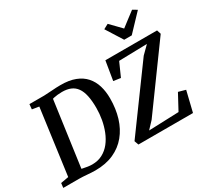

<svg xmlns="http://www.w3.org/2000/svg" viewBox="-195 -1291 1717 1594"><g transform="rotate(-30 664.0 -494.0)"><path d="M98 -743H239.5Q278 -744 318.5 -747.5Q359 -751 398.5 -751Q481.5 -751.5 539.2 -729.2Q597 -707 633 -666.2Q669 -625.5 685.5 -570.5Q702 -515.5 702 -450Q702 -350.5 676.5 -267Q651 -183.5 600.2 -121.8Q549.5 -60 473.8 -26Q398 8 297.5 8Q279.5 8 260.2 6.8Q241 5.5 221 4Q201 2.5 181.8 1.2Q162.5 0 144.5 0H-6.5L-1.5 -44L74 -57.5L159 -684.5L93.5 -695ZM198 -25 186 -68.5Q192 -64.5 212.5 -59.8Q233 -55 257.2 -51.5Q281.5 -48 299.5 -48Q355.5 -48 398.8 -71Q442 -94 473 -133.2Q504 -172.5 524 -222.8Q544 -273 553.8 -328.2Q563.5 -383.5 563.5 -437.5Q563.5 -506.5 553 -555.5Q542.5 -604.5 520.5 -635.5Q498.5 -666.5 464.2 -681Q430 -695.5 382 -695.5Q359 -695.5 338.8 -693.2Q318.5 -691 303.2 -687.5Q288 -684 279 -680.5L293.5 -712.5ZM714 0 699.5 -40 1121 -617 1192.5 -688 922.5 -681.5 864.5 -551 796 -561 826 -743H1321.5L1334 -704L911.5 -123L849 -56.5L1137 -67L1216.5 -214.5L1284.5 -195.5L1237 0ZM1046.5 -812.5 947 -970.5 993.5 -995.5Q1018.5 -970 1043.2 -944.5Q1068 -919 1093 -893Q1126.5 -919 1160.2 -944.5Q1194 -970 1227.5 -995.5L1269.5 -971L1119 -812.5Z"/></g></svg>

Font: Merriweather SemiBold
Style: Italic
Weight: 600
Italic angle: -7.8°
Version: Version 2.101